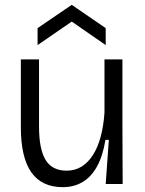

<svg xmlns="http://www.w3.org/2000/svg" viewBox="-20 -759 599 792"><path d="M239 13Q152 13 109 -48.5Q66 -110 66 -234V-514H141V-237Q141 -144 168 -99.5Q195 -55 255 -55Q289 -55 316 -71.5Q343 -88 363 -119Q383 -150 395 -194Q407 -238 411 -294V-514H485V-231L486 0H416L429 -182H415Q404 -115 380 -72Q356 -29 320.5 -8Q285 13 239 13ZM135 -573V-643L276 -739L416 -643V-573L276 -670Z"/></svg>

Font: Bricolage Grotesque 36pt Light
Style: Regular
Weight: 300
Designer: Mathieu Triay
Foundry: Atelier Triay
Version: Version 1.001;gftools[0.9.33.dev8+g029e19f]